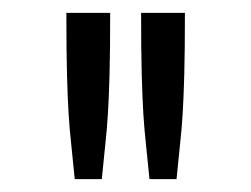

<svg xmlns="http://www.w3.org/2000/svg" viewBox="-20 -685 390 298"><path d="M83 -665H151Q151 -605 150 -569Q149 -533 147.5 -508.5Q146 -484 143.5 -461.5Q141 -439 138 -407H96Q93 -439 90.5 -461.5Q88 -484 86.5 -508Q85 -532 84 -568.5Q83 -605 83 -665ZM199 -665H267Q267 -605 266 -569Q265 -533 263.5 -508.5Q262 -484 259.5 -461.5Q257 -439 254 -407H212Q209 -439 206.5 -461.5Q204 -484 202.5 -508Q201 -532 200 -568.5Q199 -605 199 -665Z"/></svg>

Font: Inconsolata ExtraCondensed Medium
Style: Regular
Weight: 500
Width: 2
Monospace: yes
Designer: Raph Levien, Cyreal, Brenton Simpson
Foundry: Raph Levien, Cyreal, Google
Version: Version 3.001; ttfautohint (v1.8.2.53-6de2)